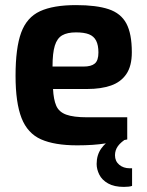

<svg xmlns="http://www.w3.org/2000/svg" viewBox="-20 -565 577 753"><path d="M283 5Q194 5 141 -18.5Q88 -42 64.5 -102Q41 -162 41 -268Q41 -377 63 -437Q85 -497 137 -521Q189 -545 278 -545Q358 -545 406 -529Q454 -513 475.5 -473Q497 -433 497 -360Q497 -306 475.5 -274.5Q454 -243 415 -229.5Q376 -216 323 -216H188Q190 -175 200.5 -150.5Q211 -126 239.5 -115.5Q268 -105 322 -105H479V-18Q440 -10 393.5 -2.5Q347 5 283 5ZM186 -304H308Q338 -304 352 -316Q366 -328 366 -359Q366 -388 357 -405.5Q348 -423 329 -430.5Q310 -438 278 -438Q244 -438 224 -426.5Q204 -415 195 -386Q186 -357 186 -304ZM466 168Q428 168 404 154.5Q380 141 369.5 120Q359 99 359 78Q359 43 377 17.5Q395 -8 426 -24H480Q454 -8 442.5 8Q431 24 431 44Q431 67 447.5 81Q464 95 489 95H498V164Q493 166 484.5 167Q476 168 466 168Z"/></svg>

Font: Exo Thin
Style: Bold
Weight: 700
Version: Version 2.000